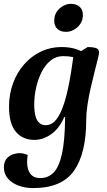

<svg xmlns="http://www.w3.org/2000/svg" viewBox="-20 -702 547 980"><path d="M148.8 258Q108.1 258 74.1 245.2Q40.1 232.4 20 208.9Q-0.1 185.4 -0.1 153Q-0.1 125.9 12.1 110Q24.3 94.1 43 86.9Q61.7 79.7 82.1 79.7Q92.7 79.7 103.5 82.8Q114.3 85.8 121.3 88.7Q120.3 97.4 119.3 106.4Q118.3 115.5 118.3 124Q118.3 164 135.3 185.5Q152.2 207 185.5 207Q226 207 253.9 178.4Q281.8 149.7 296.6 81.8Q311.4 13.9 312.3 -104.3H307.8Q283.1 -46.8 241.8 -17.4Q200.5 12 155.4 12Q95.6 12 60.8 -29.5Q26.1 -70.9 26.1 -157Q26.1 -222 46.7 -277.5Q67.2 -333 104 -374.5Q140.7 -416 189.5 -439Q238.2 -462 294 -462Q337.7 -462 372.8 -450Q407.9 -438.1 436.7 -408.1L421.1 -370.7Q410 -381.7 382.5 -398.6Q355.1 -415.5 302.3 -415.5Q266.5 -415.5 238.7 -393.3Q210.9 -371.1 192.4 -334.2Q173.9 -297.3 164.3 -254.2Q154.7 -211.2 154.7 -169.1Q154.7 -135.3 160.6 -111.4Q166.6 -87.5 180 -75.2Q193.4 -62.9 214 -62.9Q238.2 -62.9 258.4 -82.2Q278.7 -101.5 296 -143.6Q313.4 -185.6 327.9 -253.5Q342.4 -321.5 355.2 -417.7L427.7 -462Q452.8 -462 469.2 -456.9Q485.6 -451.8 485.6 -434.4Q485.6 -426.9 479.1 -400.4Q472.6 -373.9 462.8 -335.9Q453.1 -298 443.1 -254.2Q433.1 -210.4 426.6 -167.5Q420.1 -124.6 420.1 -89.7Q420.1 80.4 358 169.2Q295.9 258 148.8 258ZM317.8 -539.4Q287.9 -539.4 272.3 -555Q256.8 -570.6 256.8 -596.4Q256.8 -623.1 269.9 -642.2Q283 -661.4 302.7 -671.9Q322.4 -682.4 340.1 -682.4Q371.4 -682.4 387.2 -666.8Q403.1 -651.3 403.1 -625Q403.1 -598.9 389.7 -579.6Q376.3 -560.4 356.6 -549.9Q336.9 -539.4 317.8 -539.4Z"/></svg>

Font: Petrona
Style: Italic
Weight: 400
Italic angle: -9°
Designer: Ringo R. Seeber
Foundry: Ringo R. Seeber
Version: Version 2.001; ttfautohint (v1.8.3)